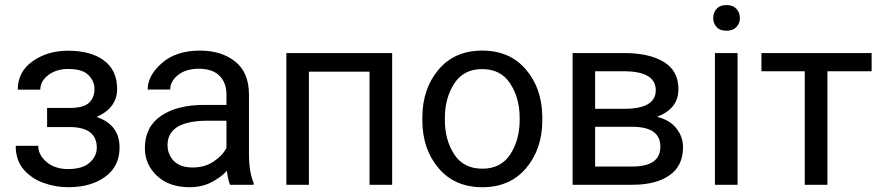

<svg xmlns="http://www.w3.org/2000/svg" viewBox="-20 -741 3535 770"><path d="M168.9 -231.4V-308.1H258.8Q315.4 -308.1 337.2 -328.9Q358.9 -349.6 358.9 -384.3Q358.9 -415 335 -439.7Q311 -464.4 253.4 -464.4Q206.5 -464.4 174.1 -440.2Q141.6 -416 141.6 -381.3H51.3Q51.3 -453.6 111.1 -495.6Q170.9 -537.6 253.4 -537.6Q344.7 -537.6 397.2 -498.3Q449.7 -459 449.7 -384.3Q449.7 -308.6 367.7 -272Q459.5 -240.7 459.5 -148.9Q459.5 -74.2 402.1 -32.2Q344.7 9.8 253.4 9.8Q202.1 9.8 153.8 -7.8Q105.5 -25.4 74.2 -62Q43 -98.6 43 -156.2H133.3Q133.3 -120.1 166.5 -91.6Q199.7 -63 253.4 -63Q310.5 -63 339.4 -88.6Q368.2 -114.3 368.2 -148.4Q368.2 -229.5 263.7 -231.4Z M902.8 0Q894 -19 890.1 -55.7Q864.7 -28.8 826.7 -9.5Q788.6 9.8 739.7 9.8Q658.7 9.8 609.9 -35.6Q561 -81.1 561 -147Q561 -231.9 625.5 -276.1Q689.9 -320.3 798.8 -320.3H888.2V-362.3Q888.2 -409.2 860.1 -437.3Q832 -465.3 776.9 -465.3Q725.6 -465.3 694.1 -440.2Q662.6 -415 662.6 -381.8H572.3Q572.3 -438.5 629.4 -488.3Q686.5 -538.1 782.2 -538.1Q868.2 -538.1 923.3 -494.1Q978.5 -450.2 978.5 -361.3V-124Q978.5 -50.8 997.1 -7.8V0ZM752.9 -69.3Q801.8 -69.3 837.6 -93.8Q873.5 -118.2 888.2 -147.9V-256.8H804.2Q651.9 -253.9 651.9 -159.2Q651.9 -121.6 677.2 -95.5Q702.6 -69.3 752.9 -69.3Z M1128.4 0V-528.3H1552.7V0H1461.9V-453.6H1218.8V0Z M1673.8 -269.5Q1673.8 -384.3 1738.3 -461.2Q1802.7 -538.1 1913.6 -538.1Q2024.4 -538.1 2088.9 -462.6Q2153.3 -387.2 2154.8 -274.4V-258.3Q2154.8 -143.6 2090.1 -66.9Q2025.4 9.8 1914.6 9.8Q1803.2 9.8 1738.5 -66.9Q1673.8 -143.6 1673.8 -258.3ZM1764.2 -258.3Q1764.2 -179.7 1801.5 -122.1Q1838.9 -64.5 1914.6 -64.5Q1988.3 -64.5 2025.9 -121.3Q2063.5 -178.2 2064 -256.8V-269.5Q2064 -347.2 2026.4 -405.5Q1988.8 -463.9 1913.6 -463.9Q1838.9 -463.9 1801.5 -405.5Q1764.2 -347.2 1764.2 -269.5Z M2719.2 -150.4Q2719.2 -75.7 2664.8 -37.8Q2610.4 0 2516.1 0H2276.4V-528.3H2482.4Q2583 -528.3 2641.8 -492.9Q2700.7 -457.5 2700.7 -383.3Q2700.7 -304.7 2614.7 -272.5Q2665.5 -260.3 2692.4 -226.6Q2719.2 -192.9 2719.2 -150.4ZM2366.7 -455.1V-304.7H2483.4Q2609.9 -304.7 2609.9 -378.9Q2609.9 -453.1 2488.8 -455.1ZM2628.4 -152.8Q2628.4 -230.5 2521.5 -232.4H2366.7V-73.2H2516.1Q2628.4 -73.2 2628.4 -152.8Z M2840.3 -668.5Q2840.3 -690.4 2853.8 -705.6Q2867.2 -720.7 2893.6 -720.7Q2919.4 -720.7 2933.3 -705.6Q2947.3 -690.4 2947.3 -668.5Q2947.3 -647.5 2933.3 -632.6Q2919.4 -617.7 2893.6 -617.7Q2867.2 -617.7 2853.8 -632.6Q2840.3 -647.5 2840.3 -668.5ZM2938 -528.3V0H2847.2V-528.3Z M3033.7 -455.1V-528.3H3475.6V-455.1H3298.3V0H3207.5V-455.1Z"/></svg>

Font: Roboto21382017
Style: Regular
Weight: 400
Designer: Christian Robertson
Foundry: Google
Version: Version 2.138; 2017